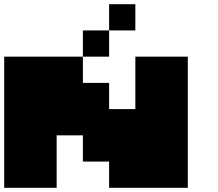

<svg xmlns="http://www.w3.org/2000/svg" viewBox="-20 -1020 1040 915"><path d="M500 -937.5V-1000H562.5H625V-937.5V-875H562.5H500V-812.5V-750H437.5H375V-687.5V-625H437.5H500V-562.5V-500H562.5H625V-625V-750H750H875V-437.5V-125H687.5H500V-187.5V-250H437.5H375V-312.5V-375H312.5H250V-250V-125H125H0V-437.5V-750H187.5H375V-812.5V-875H437.5H500Z"/></svg>

Font: Press Start 2P
Style: Regular
Weight: 500
Monospace: yes
Version: Version 2.14